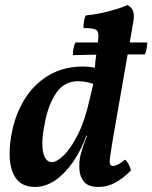

<svg xmlns="http://www.w3.org/2000/svg" viewBox="-20 -730 602 759"><path d="M369 9Q330 9 313 -10.5Q296 -30 294 -59Q292 -88 298 -116Q301 -128 306 -143.5Q311 -159 317 -175Q323 -191 328 -203L359 -399Q353 -424 354.5 -455.5Q356 -487 362 -525Q369 -570 369 -589.5Q369 -609 356 -614Q343 -619 310 -619Q310 -632 312 -645.5Q314 -659 319 -669Q343 -671 373.5 -677Q404 -683 434 -692Q464 -701 484 -710Q501 -701 506.5 -685Q512 -669 506 -638L426 -179Q418 -131 415 -109Q412 -87 415.5 -80.5Q419 -74 426 -74Q436 -74 447 -80Q458 -86 475 -99Q483 -91 489 -79.5Q495 -68 498 -57Q471 -28 438.5 -9.5Q406 9 369 9ZM392 -452 358 -394Q345 -401 325.5 -405Q306 -409 289 -409Q235 -409 204 -365Q173 -321 159 -253Q142 -173 150 -131Q158 -89 186 -89Q204 -89 232 -116Q260 -143 288 -198.5Q316 -254 334 -336L353 -416L394 -409L343 -193H321Q301 -137 269.5 -91Q238 -45 199.5 -18Q161 9 118 9Q84 9 62 -6.5Q40 -22 29 -51.5Q18 -81 18 -122Q18 -163 28 -212Q43 -284 80 -342Q117 -400 175 -433.5Q233 -467 308 -467Q332 -467 354.5 -462.5Q377 -458 392 -452ZM268 -512Q268 -526 270.5 -539Q273 -552 278 -562H562Q562 -552 560 -539.5Q558 -527 553 -515Q520 -515 483.5 -515Q447 -515 409.5 -514.5Q372 -514 336 -513.5Q300 -513 268 -512Z"/></svg>

Font: Vollkorn SemiBold
Style: Italic
Weight: 600
Italic angle: -11°
Designer: Friedrich Althausen
Foundry: Friedrich Althausen
Version: Version 5.000